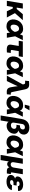

<svg xmlns="http://www.w3.org/2000/svg" viewBox="2628 -3410 986 6282"><g transform="rotate(90 3121.0 -269.0)"><path d="M261.7 -522.5 175.3 0H5.9L92.3 -522.5ZM640.6 -522.5 345.7 -193.4H179.7L189.5 -323.2H275.4L443.4 -522.5ZM348.1 0 252.9 -202.1 401.9 -279.8 551.8 0Z M838.9 11.7Q760.7 11.7 706.8 -23.4Q652.8 -58.6 629.4 -120.1Q606 -181.6 618.7 -260.3Q631.8 -339.8 672.9 -401.1Q713.9 -462.4 777.6 -497.3Q841.3 -532.2 922.9 -532.2Q971.7 -532.2 1006.8 -519Q1042 -505.9 1064.9 -482.2Q1087.9 -458.5 1100.8 -426.3Q1113.8 -394 1118.7 -356H1149.9L1166 -280.8L1215.3 0H1062.5L1023.4 -262.2Q1019 -294.4 1011.2 -319.8Q1003.4 -345.2 991.2 -362.8Q979 -380.4 961.2 -389.9Q943.4 -399.4 919.4 -399.4Q886.2 -399.4 859.6 -382.6Q833 -365.7 814.7 -335.2Q796.4 -304.7 789.6 -262.2Q782.7 -219.2 789.1 -188Q795.4 -156.7 814.9 -139.6Q834.5 -122.6 866.2 -122.6Q891.1 -122.6 913.8 -132.8Q936.5 -143.1 956.3 -161.4Q976.1 -179.7 992.9 -204.8Q1009.8 -230 1022.9 -259.3L1144 -522.5H1294.9L1161.1 -259.3L1117.7 -172.4H1085.9Q1066.4 -131.8 1043 -97.9Q1019.5 -64 990.5 -39.6Q961.4 -15.1 924.1 -1.7Q886.7 11.7 838.9 11.7Z M1597.7 2Q1505.9 2 1468.3 -34.4Q1430.7 -70.8 1443.4 -146.5L1483.4 -389.2H1314L1335.9 -522.5H1843.8L1821.8 -389.2H1652.3L1616.2 -171.9Q1612.3 -147.9 1620.6 -138.4Q1628.9 -128.9 1655.8 -128.9Q1669.4 -128.9 1684.3 -129.2Q1699.2 -129.4 1711.9 -129.9L1695.8 -1.5Q1670.4 0.5 1646 1.2Q1621.6 2 1597.7 2Z M2049.8 11.7Q1971.7 11.7 1917.7 -23.4Q1863.8 -58.6 1840.3 -120.1Q1816.9 -181.6 1829.6 -260.3Q1842.8 -339.8 1883.8 -401.1Q1924.8 -462.4 1988.5 -497.3Q2052.2 -532.2 2133.8 -532.2Q2182.6 -532.2 2217.8 -519Q2252.9 -505.9 2275.9 -482.2Q2298.8 -458.5 2311.8 -426.3Q2324.7 -394 2329.6 -356H2360.8L2377 -280.8L2426.3 0H2273.4L2234.4 -262.2Q2230 -294.4 2222.2 -319.8Q2214.4 -345.2 2202.1 -362.8Q2189.9 -380.4 2172.1 -389.9Q2154.3 -399.4 2130.4 -399.4Q2097.2 -399.4 2070.6 -382.6Q2043.9 -365.7 2025.6 -335.2Q2007.3 -304.7 2000.5 -262.2Q1993.7 -219.2 2000 -188Q2006.3 -156.7 2025.9 -139.6Q2045.4 -122.6 2077.1 -122.6Q2102.1 -122.6 2124.8 -132.8Q2147.5 -143.1 2167.2 -161.4Q2187 -179.7 2203.9 -204.8Q2220.7 -230 2233.9 -259.3L2355 -522.5H2505.9L2372.1 -259.3L2328.6 -172.4H2296.9Q2277.3 -131.8 2253.9 -97.9Q2230.5 -64 2201.4 -39.6Q2172.4 -15.1 2135 -1.7Q2097.7 11.7 2049.8 11.7Z M2455.1 0 2742.7 -522 2737.3 -549.3Q2734.4 -569.3 2727.5 -580.6Q2720.7 -591.8 2708 -595.7Q2695.3 -599.6 2674.8 -598.1L2620.1 -597.2L2632.8 -726.6Q2659.2 -728 2688.7 -729.2Q2718.3 -730.5 2747.1 -730.5Q2792 -730.5 2823.2 -716.6Q2854.5 -702.6 2874 -672.9Q2893.6 -643.1 2903.8 -594.2L2990.7 -179.2Q2994.6 -159.2 3000.7 -147.7Q3006.8 -136.2 3017.6 -131.6Q3028.3 -127 3046.9 -128.4L3077.6 -129.4L3064.9 -1Q3045.9 0.5 3024.4 1.7Q3002.9 2.9 2981.4 2.9Q2937.5 2.9 2907.5 -10.7Q2877.4 -24.4 2859.6 -54.2Q2841.8 -84 2834 -133.3L2814.5 -244.1Q2806.6 -293.9 2801.5 -344.5Q2796.4 -395 2792.5 -447.3H2837.4Q2815.4 -395 2794.4 -344.5Q2773.4 -293.9 2749.5 -244.1L2631.8 0Z M3341.8 11.7Q3263.7 11.7 3209.7 -23.4Q3155.8 -58.6 3132.3 -120.1Q3108.9 -181.6 3121.6 -260.3Q3134.8 -339.8 3175.8 -401.1Q3216.8 -462.4 3280.5 -497.3Q3344.2 -532.2 3425.8 -532.2Q3474.6 -532.2 3509.8 -519Q3544.9 -505.9 3567.9 -482.2Q3590.8 -458.5 3603.8 -426.3Q3616.7 -394 3621.6 -356H3652.8L3668.9 -280.8L3718.3 0H3565.4L3526.4 -262.2Q3522 -294.4 3514.2 -319.8Q3506.3 -345.2 3494.1 -362.8Q3481.9 -380.4 3464.1 -389.9Q3446.3 -399.4 3422.4 -399.4Q3389.2 -399.4 3362.5 -382.6Q3335.9 -365.7 3317.6 -335.2Q3299.3 -304.7 3292.5 -262.2Q3285.6 -219.2 3292 -188Q3298.3 -156.7 3317.9 -139.6Q3337.4 -122.6 3369.1 -122.6Q3394 -122.6 3416.7 -132.8Q3439.5 -143.1 3459.2 -161.4Q3479 -179.7 3495.8 -204.8Q3512.7 -230 3525.9 -259.3L3647 -522.5H3797.9L3664.1 -259.3L3620.6 -172.4H3588.9Q3569.3 -131.8 3545.9 -97.9Q3522.5 -64 3493.4 -39.6Q3464.4 -15.1 3427 -1.7Q3389.6 11.7 3341.8 11.7ZM3403.8 -585.9 3445.3 -741.7H3590.8L3501 -585.9Z M3758.3 204.1 3870.6 -475.1Q3885.3 -564.9 3924.3 -623Q3963.4 -681.2 4022.2 -709.2Q4081.1 -737.3 4155.8 -737.3Q4231.9 -737.3 4285.9 -710.4Q4339.8 -683.6 4365.2 -636Q4390.6 -588.4 4380.4 -525.4Q4371.6 -474.1 4344 -440.2Q4316.4 -406.2 4271.2 -387Q4226.1 -367.7 4163.6 -359.9L4170.4 -398.9Q4215.8 -393.6 4252.7 -379.9Q4289.6 -366.2 4314.7 -343.3Q4339.8 -320.3 4350.1 -286.9Q4360.4 -253.4 4352.5 -207.5Q4341.8 -143.1 4305.2 -95Q4268.6 -46.9 4214.6 -20Q4160.6 6.8 4098.6 6.8Q4052.2 6.8 4019 -8.3Q3985.8 -23.4 3967.5 -51.8Q3949.2 -80.1 3946.8 -117.7L3974.6 -120.1L3920.9 204.1ZM4078.6 -133.3Q4109.9 -133.3 4134 -144.3Q4158.2 -155.3 4174.1 -175.8Q4189.9 -196.3 4194.3 -224.1Q4201.2 -265.6 4179.2 -290Q4157.2 -314.5 4112.8 -314.5H4063L4082.5 -430.2H4114.7Q4141.6 -430.2 4162.4 -439.7Q4183.1 -449.2 4196.8 -467.3Q4210.4 -485.4 4214.4 -510.3Q4220.7 -547.4 4202.1 -569.1Q4183.6 -590.8 4144 -590.8Q4116.7 -590.8 4094.2 -580.3Q4071.8 -569.8 4057.4 -551Q4043 -532.2 4038.1 -506.3L3992.7 -230.5Q3987.8 -201.7 3996.3 -179.7Q4004.9 -157.7 4025.9 -145.5Q4046.9 -133.3 4078.6 -133.3Z M4633.3 11.7Q4555.2 11.7 4501.2 -23.4Q4447.3 -58.6 4423.8 -120.1Q4400.4 -181.6 4413.1 -260.3Q4426.3 -339.8 4467.3 -401.1Q4508.3 -462.4 4572 -497.3Q4635.7 -532.2 4717.3 -532.2Q4766.1 -532.2 4801.3 -519Q4836.4 -505.9 4859.4 -482.2Q4882.3 -458.5 4895.3 -426.3Q4908.2 -394 4913.1 -356H4944.3L4960.4 -280.8L5009.8 0H4856.9L4817.9 -262.2Q4813.5 -294.4 4805.7 -319.8Q4797.9 -345.2 4785.6 -362.8Q4773.4 -380.4 4755.6 -389.9Q4737.8 -399.4 4713.9 -399.4Q4680.7 -399.4 4654.1 -382.6Q4627.4 -365.7 4609.1 -335.2Q4590.8 -304.7 4584 -262.2Q4577.1 -219.2 4583.5 -188Q4589.8 -156.7 4609.4 -139.6Q4628.9 -122.6 4660.6 -122.6Q4685.5 -122.6 4708.3 -132.8Q4731 -143.1 4750.7 -161.4Q4770.5 -179.7 4787.4 -204.8Q4804.2 -230 4817.4 -259.3L4938.5 -522.5H5089.4L4955.6 -259.3L4912.1 -172.4H4880.4Q4860.8 -131.8 4837.4 -97.9Q4814 -64 4784.9 -39.6Q4755.9 -15.1 4718.5 -1.7Q4681.2 11.7 4633.3 11.7Z M5049.3 204.1 5169.4 -522.5H5338.4L5289.1 -226.6Q5283.7 -193.8 5290.5 -171.6Q5297.4 -149.4 5315.2 -137.9Q5333 -126.5 5359.9 -126.5Q5387.2 -126.5 5408.4 -137.9Q5429.7 -149.4 5443.6 -171.9Q5457.5 -194.3 5462.9 -226.6L5512.2 -522.5H5680.7L5621.6 -166.5Q5618.7 -148.4 5626.2 -139.4Q5633.8 -130.4 5652.3 -130.4H5677.2L5655.8 0H5576.2Q5503.9 0 5474.9 -37.8Q5445.8 -75.7 5457.5 -146.5L5465.8 -195.8H5491.2Q5482.4 -141.1 5466.3 -105Q5450.2 -68.8 5429.9 -48.1Q5409.7 -27.3 5387.9 -18.6Q5366.2 -9.8 5346.2 -9.8Q5325.2 -9.8 5305.7 -18.6Q5286.1 -27.3 5272.5 -48.3Q5258.8 -69.3 5254.4 -105.2Q5250 -141.1 5258.8 -195.8H5284.2L5217.8 204.1Z M5923.8 11.2Q5855.5 11.2 5803 -7.6Q5750.5 -26.4 5723.9 -62.5Q5697.3 -98.6 5705.6 -150.9Q5712.4 -190.9 5736.1 -217.3Q5759.8 -243.7 5795.7 -259.3Q5831.5 -274.9 5875.5 -281.5Q5919.4 -288.1 5966.3 -288.1H6045.9L6034.2 -217.8H5963.4Q5939 -217.8 5919.9 -211.2Q5900.9 -204.6 5889.2 -192.1Q5877.4 -179.7 5874 -161.6Q5870.1 -135.3 5888.7 -120.1Q5907.2 -105 5945.8 -105Q5971.7 -105 5991 -112.3Q6010.3 -119.6 6022.9 -133.8Q6035.6 -147.9 6041.5 -168.5L6202.1 -163.1Q6189 -110.4 6151.6 -71Q6114.3 -31.7 6056.4 -10.3Q5998.5 11.2 5923.8 11.2ZM5965.8 -253.9Q5914.1 -253.9 5872.3 -258.8Q5830.6 -263.7 5802 -276.4Q5773.4 -289.1 5761 -311.5Q5748.5 -334 5754.9 -369.1Q5763.2 -419.4 5800.5 -456.3Q5837.9 -493.2 5894.8 -513.2Q5951.7 -533.2 6018.6 -533.2Q6083 -533.2 6131.3 -514.2Q6179.7 -495.1 6205.6 -458Q6231.4 -420.9 6227.5 -366.2L6069.3 -360.8Q6070.8 -388.2 6053 -402.3Q6035.2 -416.5 6001 -416.5Q5967.8 -416.5 5944.1 -403.3Q5920.4 -390.1 5916.5 -367.2Q5913.1 -346.2 5929.9 -332.8Q5946.8 -319.3 5981 -319.3H6050.8L6040 -253.9Z"/></g></svg>

Font: Inter 28pt ExtraBold
Style: Italic
Weight: 800
Italic angle: -9.3988°
Designer: Rasmus Andersson
Foundry: rsms
Version: Version 4.001;git-66647c0bb